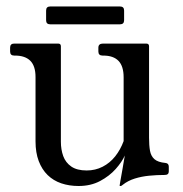

<svg xmlns="http://www.w3.org/2000/svg" viewBox="-20 -578 579 608"><path d="M228.8 11Q199 11 174 2.5Q149 -6 130.9 -23.6Q112.8 -41.2 102.6 -68Q92.5 -94.8 92.5 -130.2V-334Q92.5 -369 76 -385.5Q59.5 -402 27.5 -402H25Q12 -402 12 -415V-427Q12 -440 25 -440H164.2Q172.8 -440 172.8 -431.5V-129Q172.8 -104.5 180.2 -83.8Q187.8 -63 205.8 -50.6Q223.8 -38.2 254.5 -38.2Q281.8 -38.2 304.9 -50Q328 -61.8 344.8 -82.9Q361.5 -104 371.5 -131.2V-333.2Q371.5 -368.2 355.4 -385.1Q339.2 -402 307.2 -402H304.8Q291.5 -402 291.5 -415V-427Q291.5 -440 306.2 -440H443.2Q452 -440 452 -431.5V-142Q452 -117.5 455 -100.6Q458 -83.8 469 -74Q480 -64.2 504 -62Q514.5 -61 514.5 -50V-35.2Q514.5 -24 501.8 -24Q476.8 -24 452.4 -21.6Q428 -19.2 406.6 -12.5Q385.2 -5.8 369 7Q364.8 11 362 11H360.8Q358.8 11 358.8 9.8Q358.8 8.5 361.4 -6.2Q364 -21 367.9 -42.6Q371.8 -64.2 375.2 -85.5Q366.2 -65.2 346.4 -42.9Q326.5 -20.5 297 -4.8Q267.5 11 228.8 11ZM373 -514Q373 -501 360 -501H139Q126 -501 126 -514V-544.5Q126 -557.5 139 -557.5H360Q373 -557.5 373 -544.5Z"/></svg>

Font: Young Serif Light
Style: Regular
Weight: 300
Designer: Bastien Sozeau
Foundry: NBR — Bastien Sozeau
Version: Version 5.001